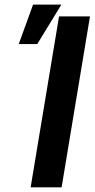

<svg xmlns="http://www.w3.org/2000/svg" viewBox="-20 -797 403 817"><path d="M362.9 -727.3 242.2 0H110.4L231.2 -727.3ZM59.7 -609.4 120.7 -777.3H241.1L138.5 -609.4Z"/></svg>

Font: Inter P Semi Bold
Style: Italic
Weight: 600
Italic angle: 9.39999°
Designer: Rasmus Andersson
Foundry: rsms
Version: Version 3.018;git-588b23468